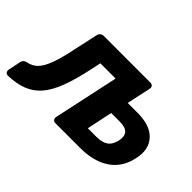

<svg xmlns="http://www.w3.org/2000/svg" viewBox="-107 -780 1041 1041"><g transform="rotate(45 413.0 -260.0)"><path d="M361 0Q351 0 345.5 -7Q340 -14 341 -25L422 -402H305L292 -341Q272 -246 247 -180.5Q222 -115 188.5 -76.5Q155 -38 108.5 -20Q62 -2 -2 0Q-13 0 -18.5 -7.5Q-24 -15 -22 -26L-7 -100Q-2 -121 22 -125Q52 -130 75 -152Q98 -174 117 -223.5Q136 -273 153 -358L183 -495Q185 -506 193.5 -513Q202 -520 212 -520H572Q582 -520 588 -513Q594 -506 592 -495L562 -355H637Q735 -355 779.5 -306Q824 -257 806 -177Q794 -118 760.5 -79Q727 -40 675 -20Q623 0 554 0ZM506 -105H570Q615 -105 639 -121.5Q663 -138 672 -177Q680 -215 663.5 -234Q647 -253 602 -253H537Z"/></g></svg>

Font: Rubik Light SemiBold
Style: Italic
Weight: 600
Italic angle: -12°
Version: Version 2.104